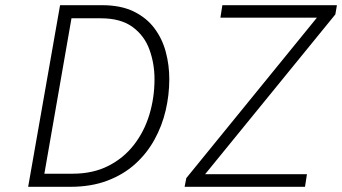

<svg xmlns="http://www.w3.org/2000/svg" viewBox="-20 -720 1318 740"><path d="M88.5 0 211.5 -700H373.5Q445.5 -700 495.2 -675.8Q545 -651.5 575.2 -611Q605.5 -570.5 619 -519.8Q632.5 -469 632.5 -415Q632.5 -354 618.5 -294.2Q604.5 -234.5 575.2 -181.5Q546 -128.5 500.8 -87.8Q455.5 -47 393.2 -23.5Q331 0 251 0ZM151 -50.5H259.5Q338 -50.5 397.2 -80.5Q456.5 -110.5 496.2 -161.8Q536 -213 555.8 -278.5Q575.5 -344 575.5 -414.5Q575.5 -475 556 -528.8Q536.5 -582.5 491 -616Q445.5 -649.5 368.5 -649.5H255.5ZM691.5 0 698 -33.5 1201.5 -652H829.5L837 -700H1278.5L1272.5 -664.5L770.5 -48.5H1163L1155.5 0Z"/></svg>

Font: Overpass ExtraLight
Style: Italic
Weight: 250
Italic angle: -10°
Designer: Delve Withrington, Dave Bailey, Thomas Jockin
Foundry: Delve Fonts LLC
Version: Version 4.000